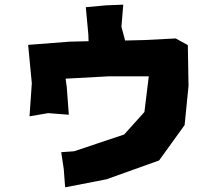

<svg xmlns="http://www.w3.org/2000/svg" viewBox="-20 -762 923 816"><path d="M99.6 -571.3 115.2 -408.2 105.5 -267.6 184.6 -281.2 272.5 -274.4 263.7 -392.6 258.8 -427.7 439.5 -437.5H612.3L593.8 -286.1L507.8 -190.4L294.9 -119.1L240.2 -115.2L251 -43L256.8 34.2L432.6 0L656.2 -80.1L764.6 -230.5L781.2 -396.5L778.3 -570.3L726.6 -598.6L593.8 -591.8L511.7 -589.8L496.1 -648.4L503.9 -742.2L430.7 -739.3L344.7 -731.4L355.5 -615.2L356.4 -586.9L277.3 -585Z"/></svg>

Font: MaokenAssortedSans-TC
Style: Regular
Weight: 500
Version: Version 0.83